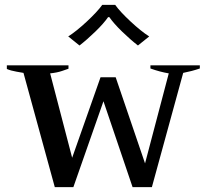

<svg xmlns="http://www.w3.org/2000/svg" viewBox="-20 -765 845 785"><path d="M259 -616Q292 -637 335 -677Q378 -717 398 -745H451Q471 -717 514 -677Q557 -637 590 -616L544 -579Q513 -603 479 -636Q445 -669 427 -695H422Q404 -669 370 -636Q336 -603 305 -579ZM76 -467Q71 -468 47.5 -472Q24 -476 8 -483V-498H260V-484Q254 -482 234 -475Q214 -468 185 -465L275 -120L391 -449H453L573 -97L670 -465Q634 -471 595 -485V-498H797V-485Q765 -474 729 -467L601 0H522L403 -351L280 0H204Z"/></svg>

Font: Trirong Medium
Style: Regular
Weight: 500
Designer: Katatrad Team
Foundry: CadsonDemak
Version: Version 1.001